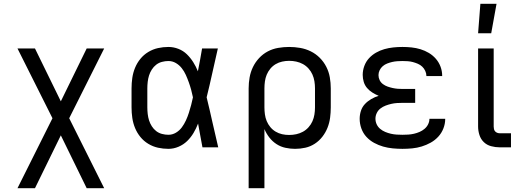

<svg xmlns="http://www.w3.org/2000/svg" viewBox="-20 -775 2740 1010"><path d="M72 215 256 -153 72 -520H164L300 -242L436 -520H528L344 -153L449 57L528 215H436L300 -63L164 215Z M866 8Q838 8 811 2Q784 -4 760 -18.5Q736 -33 718.5 -54.5Q701 -76 690.5 -101.5Q680 -127 676 -154.5Q672 -182 672 -210V-310Q672 -338 676 -365.5Q680 -393 690.5 -418.5Q701 -444 718.5 -465.5Q736 -487 760 -501.5Q784 -516 811 -522Q838 -528 866 -528Q893 -528 918.5 -518Q944 -508 963 -489.5Q982 -471 996.5 -448Q1011 -425 1021 -400Q1027 -430 1032.5 -460Q1038 -490 1043 -520H1126Q1111 -456 1097 -391.5Q1083 -327 1067 -263Q1083 -198 1097.5 -132Q1112 -66 1128 0H1045Q1039 -31 1033.5 -62Q1028 -93 1022 -125Q1012 -99 998 -75.5Q984 -52 964.5 -33Q945 -14 919 -3Q893 8 866 8ZM866 -66Q887 -66 905.5 -77Q924 -88 936.5 -105Q949 -122 958 -141.5Q967 -161 973.5 -181.5Q980 -202 985.5 -222.5Q991 -243 995 -263Q991 -283 985.5 -303Q980 -323 973 -342.5Q966 -362 957.5 -381Q949 -400 936 -416.5Q923 -433 905 -443.5Q887 -454 866 -454Q849 -454 832 -449.5Q815 -445 801.5 -434.5Q788 -424 778.5 -409Q769 -394 764 -378Q759 -362 757 -344.5Q755 -327 755 -310V-210Q755 -193 757 -175.5Q759 -158 764 -142Q769 -126 778.5 -111Q788 -96 801.5 -85.5Q815 -75 832 -70.5Q849 -66 866 -66Z M1288 215V-310Q1288 -339 1293 -367.5Q1298 -396 1310.5 -422Q1323 -448 1343 -469.5Q1363 -491 1388.5 -504.5Q1414 -518 1443 -523Q1472 -528 1501 -528Q1530 -528 1559 -523Q1588 -518 1614.5 -505Q1641 -492 1662 -471Q1683 -450 1696.5 -423.5Q1710 -397 1715 -368Q1720 -339 1720 -310V-210Q1720 -183 1716.5 -156Q1713 -129 1703 -103.5Q1693 -78 1676 -56Q1659 -34 1636 -19Q1613 -4 1586.5 2Q1560 8 1532 8Q1507 8 1481.5 2.5Q1456 -3 1434.5 -17Q1413 -31 1397 -51.5Q1381 -72 1371 -96V215ZM1501 -65Q1520 -65 1538.5 -69Q1557 -73 1573.5 -82Q1590 -91 1603 -105.5Q1616 -120 1623.5 -137Q1631 -154 1634 -172.5Q1637 -191 1637 -210V-310Q1637 -329 1634 -347.5Q1631 -366 1623.5 -383Q1616 -400 1603 -414.5Q1590 -429 1573.5 -438Q1557 -447 1538.5 -451Q1520 -455 1501 -455Q1483 -455 1464.5 -451Q1446 -447 1430 -437.5Q1414 -428 1402 -413.5Q1390 -399 1383 -382Q1376 -365 1373.5 -346.5Q1371 -328 1371 -310V-210Q1371 -192 1373.5 -173.5Q1376 -155 1383 -138Q1390 -121 1402 -106.5Q1414 -92 1430 -82.5Q1446 -73 1464 -69Q1482 -65 1501 -65Z M2097 8Q2072 8 2046 5.5Q2020 3 1995.5 -4Q1971 -11 1948 -23.5Q1925 -36 1907.5 -55Q1890 -74 1881 -99Q1872 -124 1872 -150Q1872 -171 1878.5 -191.5Q1885 -212 1899.5 -227.5Q1914 -243 1933 -254Q1952 -265 1972 -271Q1955 -278 1939 -288Q1923 -298 1911 -312Q1899 -326 1893.5 -344Q1888 -362 1888 -381Q1888 -405 1896.5 -428Q1905 -451 1921 -468.5Q1937 -486 1958 -498Q1979 -510 2002 -516.5Q2025 -523 2049 -525.5Q2073 -528 2097 -528Q2121 -528 2145 -525.5Q2169 -523 2192 -516Q2215 -509 2236 -496.5Q2257 -484 2273 -465.5Q2289 -447 2297.5 -424Q2306 -401 2306 -377V-375H2223V-376Q2223 -389 2217 -402Q2211 -415 2201 -424.5Q2191 -434 2178 -439.5Q2165 -445 2152 -448.5Q2139 -452 2125 -453Q2111 -454 2097 -454Q2084 -454 2070 -453Q2056 -452 2043 -449Q2030 -446 2017 -441Q2004 -436 1993.5 -427Q1983 -418 1977 -405.5Q1971 -393 1971 -380Q1971 -366 1977 -353.5Q1983 -341 1994.5 -332.5Q2006 -324 2019 -319.5Q2032 -315 2045.5 -312Q2059 -309 2072.5 -308Q2086 -307 2100 -307H2164V-234H2100Q2084 -234 2068.5 -233Q2053 -232 2038 -228.5Q2023 -225 2008.5 -219.5Q1994 -214 1981.5 -204.5Q1969 -195 1962 -180.5Q1955 -166 1955 -151Q1955 -135 1961.5 -121Q1968 -107 1980 -97Q1992 -87 2006.5 -81Q2021 -75 2036 -71.5Q2051 -68 2066.5 -67Q2082 -66 2097 -66Q2113 -66 2128 -67Q2143 -68 2158 -71.5Q2173 -75 2187 -81Q2201 -87 2213 -97Q2225 -107 2232 -121Q2239 -135 2239 -150H2322V-149Q2322 -124 2312.5 -99.5Q2303 -75 2285.5 -56Q2268 -37 2245.5 -24.5Q2223 -12 2198.5 -4.5Q2174 3 2148.5 5.5Q2123 8 2097 8Z M2608 0Q2586 0 2563.5 -6Q2541 -12 2525 -27.5Q2509 -43 2502 -65Q2495 -87 2495 -109V-520H2577V-109Q2577 -103 2578.5 -96Q2580 -89 2584.5 -84Q2589 -79 2595.5 -76.5Q2602 -74 2608 -74H2668V0ZM2495 -600 2507 -755H2592L2564 -600Z"/></svg>

Font: Iosevka Aile
Style: Regular
Weight: 400
Designer: Belleve Invis
Foundry: Belleve Invis
Version: Version 28.0.1; ttfautohint (v1.8.4)